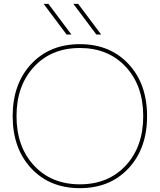

<svg xmlns="http://www.w3.org/2000/svg" viewBox="-20 -970 832 1000"><path d="M327 -790 207 -950H232L352 -790ZM482 -790 362 -950H387L507 -790ZM142.5 -93.5Q46 -197 46 -365Q46 -533 142.5 -636.5Q239 -740 396 -740Q553 -740 649.5 -636.5Q746 -533 746 -365Q746 -197 649.5 -93.5Q553 10 396 10Q239 10 142.5 -93.5ZM157 -108Q248 -10 396 -10Q544 -10 635 -108Q726 -206 726 -365Q726 -524 635 -622Q544 -720 396 -720Q248 -720 157 -622Q66 -524 66 -365Q66 -206 157 -108Z"/></svg>

Font: Mplus 1p Thin
Style: Regular
Weight: 250
Version: Version 1.061